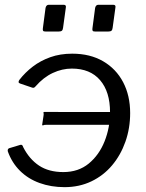

<svg xmlns="http://www.w3.org/2000/svg" viewBox="-20 -762 603 792"><path d="M251.5 -730.1 240.1 -647.2Q239.1 -638.5 235.1 -635.2Q231.1 -631.9 221.2 -631.9H168.6Q159.9 -631.9 157.9 -634.9Q155.8 -637.8 156.8 -645.2L167.9 -729.5Q170.9 -742.3 181.1 -742.3H242.6Q254.2 -742.3 251.5 -730.1ZM456 -730.1 444.6 -647.2Q443.6 -638.5 439.6 -635.2Q435.6 -631.9 425.7 -631.9H373.1Q364.4 -631.9 362.4 -634.9Q360.3 -637.8 361.3 -645.2L372.4 -729.5Q375.4 -742.3 385.6 -742.3H447.1Q458.7 -742.3 456 -730.1ZM246.1 10Q190.4 10 143.3 -7.1Q96.1 -24.1 62.6 -57.3Q29.1 -90.5 12.3 -137.3Q10.1 -147.4 17.8 -150.6L62.6 -164.1Q67 -165.8 70.4 -163.9Q73.8 -162 75.6 -155.2Q101 -105.4 141.2 -78.8Q181.4 -52.2 241.3 -52.2Q303.2 -52.2 346 -87.2Q388.7 -122.3 411.3 -178.8Q433.9 -235.3 433.9 -299.2Q433.9 -383.5 392.9 -431.3Q352 -479.1 276.2 -479.1Q236.5 -479.1 197.9 -461.1Q159.4 -443.2 126.7 -405.8Q123.4 -401.5 119.9 -400.3Q116.4 -399.1 112 -400.8L62.8 -417.5Q57 -419.5 56.7 -423.4Q56.4 -427.3 59.7 -432.2Q83.6 -463.1 115.4 -487.4Q147.1 -511.7 187.6 -526.1Q228.1 -540.6 278 -540.6Q351.7 -540.6 405.4 -509.3Q459.1 -478 488 -422.8Q516.9 -367.6 516.9 -295.5Q516.9 -233 497.4 -177.7Q478 -122.5 442.5 -80.2Q407 -37.9 356.9 -13.9Q306.9 10 246.1 10ZM153.9 -247.1 159.5 -284.4Q160.8 -291.9 159.6 -296Q158.4 -300.2 162.1 -300.2L463.7 -299.9L455.5 -247.1H169.7Q163.2 -247.4 159 -245.4Q154.9 -243.4 153.9 -247.1Z"/></svg>

Font: Libre Franklin Thin
Style: Italic
Weight: 100
Italic angle: -8°
Designer: Pablo Impallari, Rodrigo Fuenzalida, Nhung Nguyen
Foundry: Impallari Type
Version: Version 3.000